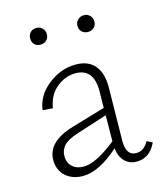

<svg xmlns="http://www.w3.org/2000/svg" viewBox="-94 -660 623 734"><g transform="rotate(-15 217.5 -292.5)"><path d="M118 -523Q103 -523 94 -532Q85 -541 85 -556Q85 -570 94 -579.5Q103 -589 118 -589Q132 -589 141.5 -579.5Q151 -570 151 -556Q151 -541 141.5 -532Q132 -523 118 -523ZM306 -523Q291 -523 281.5 -532Q272 -541 272 -556Q272 -570 282 -579.5Q292 -589 306 -589Q320 -589 329.5 -579.5Q339 -570 339 -556Q339 -541 329.5 -532Q320 -523 306 -523ZM413 -62 435 -51Q409 4 358 4Q329 4 310.5 -14.5Q292 -33 288 -67Q209 4 145 4Q103 4 76.5 -20Q50 -44 50 -84Q50 -157 156 -188L288 -227L289 -292Q290 -383 217 -383Q177 -383 142.5 -355Q108 -327 100 -276L60 -279Q67 -336 117.5 -375.5Q168 -415 227 -415Q277 -415 302.5 -384Q328 -353 327 -296L324 -86Q324 -28 364 -28Q395 -28 413 -62ZM95 -88Q95 -61 112 -45.5Q129 -30 157 -30Q205 -30 287 -95L288 -198L167 -159Q126 -146 110.5 -128.5Q95 -111 95 -88Z"/></g></svg>

Font: EauTest Light
Style: Regular
Weight: 300
Designer: Christian Thalmann (Catharsis Fonts)
Version: Version 0.001;PS 000.001;hotconv 1.0.88;makeotf.lib2.5.64775